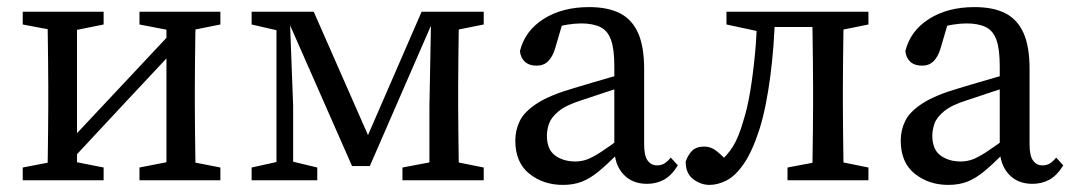

<svg xmlns="http://www.w3.org/2000/svg" viewBox="-20 -508 3022 541"><path d="M44 0V-36L148 -56H171L272 -36V0ZM373 0V-36L475 -56H499L601 -36V0ZM113 0Q114 -23 114.5 -60Q115 -97 115.5 -137.5Q116 -178 116 -210V-265Q116 -297 115.5 -337.5Q115 -378 114.5 -415.5Q114 -453 113 -475H197V0ZM163 -37 120 -57H126L307 -250L488 -443L524 -417H518L340 -227ZM449 0V-475H532Q531 -453 530.5 -415.5Q530 -378 529.5 -337.5Q529 -297 529 -265V-210Q529 -178 529.5 -137.5Q530 -97 530.5 -60Q531 -23 532 0ZM44 -439V-475H272V-439L173 -419H150ZM373 -439V-475H601V-439L501 -419H477Z M972 -40 788 -458H782V-475H864L1032 -93H1002L1168 -475H1210V-458H1204L1022 -40ZM1190 0V-210L1195 -475H1274Q1273 -453 1272.5 -415.5Q1272 -378 1271.5 -337.5Q1271 -297 1271 -265V-210Q1271 -178 1271.5 -137.5Q1272 -97 1272.5 -60Q1273 -23 1274 0ZM689 0V-36L775 -55H795L874 -36V0ZM1114 0V-36L1220 -56H1243L1343 -36V0ZM689 -439V-475H795V-419H776ZM759 0V-475H796L806 -210V0ZM1222 -419V-475H1343V-439L1243 -419Z M1566 13Q1511 13 1471.5 -18.5Q1432 -50 1432 -112Q1432 -141 1444.5 -167Q1457 -193 1493 -216.5Q1529 -240 1598 -260Q1624 -268 1650 -275.5Q1676 -283 1701.5 -290.5Q1727 -298 1753 -305V-269Q1719 -259 1686 -248Q1653 -237 1620 -226Q1575 -212 1554 -194.5Q1533 -177 1527 -159.5Q1521 -142 1521 -126Q1521 -87 1544 -70Q1567 -53 1601 -53Q1618 -53 1633.5 -58.5Q1649 -64 1673 -79.5Q1697 -95 1737 -125L1751 -75H1721Q1691 -45 1667.5 -25.5Q1644 -6 1620.5 3.5Q1597 13 1566 13ZM1803 10Q1761 10 1736 -17.5Q1711 -45 1711 -91V-96V-321Q1711 -370 1701.5 -396Q1692 -422 1671 -432Q1650 -442 1617 -442Q1600 -442 1578 -438.5Q1556 -435 1527 -424L1569 -456L1544 -371Q1537 -348 1524.5 -335.5Q1512 -323 1492 -323Q1471 -323 1459 -334Q1447 -345 1445 -364Q1459 -421 1511.5 -454.5Q1564 -488 1640 -488Q1693 -488 1727 -470.5Q1761 -453 1778 -415Q1795 -377 1795 -314V-101Q1795 -69 1805 -55.5Q1815 -42 1831 -42Q1844 -42 1853 -48Q1862 -54 1870 -64L1890 -42Q1872 -13 1850.5 -1.5Q1829 10 1803 10Z M1979 13Q1955 13 1933.5 -3Q1912 -19 1912 -53Q1920 -74 1931.5 -84.5Q1943 -95 1964 -95Q1984 -95 2001 -81Q2018 -67 2036 -46V-32H2001V-46Q2030 -70 2046 -96.5Q2062 -123 2075 -169Q2086 -203 2094 -251.5Q2102 -300 2107.5 -357.5Q2113 -415 2113 -475H2164Q2163 -427 2159.5 -381Q2156 -335 2150.5 -293Q2145 -251 2137.5 -213.5Q2130 -176 2120 -144Q2100 -82 2076.5 -47.5Q2053 -13 2028 0Q2003 13 1979 13ZM2027 -439V-475H2133V-419H2120ZM2133 -432V-475H2313V-432ZM2199 0V-36L2305 -56H2328L2427 -36V0ZM2268 0Q2269 -23 2269.5 -60Q2270 -97 2270.5 -137.5Q2271 -178 2271 -210V-265Q2271 -297 2270.5 -337.5Q2270 -378 2269.5 -415.5Q2269 -453 2268 -475H2358Q2357 -453 2356.5 -415.5Q2356 -378 2355.5 -337.5Q2355 -297 2355 -265V-210Q2355 -178 2355.5 -137.5Q2356 -97 2356.5 -60Q2357 -23 2358 0ZM2313 -419V-475H2427V-439L2328 -419Z M2652 13Q2597 13 2557.5 -18.5Q2518 -50 2518 -112Q2518 -141 2530.5 -167Q2543 -193 2579 -216.5Q2615 -240 2684 -260Q2710 -268 2736 -275.5Q2762 -283 2787.5 -290.5Q2813 -298 2839 -305V-269Q2805 -259 2772 -248Q2739 -237 2706 -226Q2661 -212 2640 -194.5Q2619 -177 2613 -159.5Q2607 -142 2607 -126Q2607 -87 2630 -70Q2653 -53 2687 -53Q2704 -53 2719.5 -58.5Q2735 -64 2759 -79.5Q2783 -95 2823 -125L2837 -75H2807Q2777 -45 2753.5 -25.5Q2730 -6 2706.5 3.5Q2683 13 2652 13ZM2889 10Q2847 10 2822 -17.5Q2797 -45 2797 -91V-96V-321Q2797 -370 2787.5 -396Q2778 -422 2757 -432Q2736 -442 2703 -442Q2686 -442 2664 -438.5Q2642 -435 2613 -424L2655 -456L2630 -371Q2623 -348 2610.5 -335.5Q2598 -323 2578 -323Q2557 -323 2545 -334Q2533 -345 2531 -364Q2545 -421 2597.5 -454.5Q2650 -488 2726 -488Q2779 -488 2813 -470.5Q2847 -453 2864 -415Q2881 -377 2881 -314V-101Q2881 -69 2891 -55.5Q2901 -42 2917 -42Q2930 -42 2939 -48Q2948 -54 2956 -64L2976 -42Q2958 -13 2936.5 -1.5Q2915 10 2889 10Z"/></svg>

Font: Source Serif 4 Variable
Style: Regular
Weight: 400
Designer: Frank Grießhammer
Foundry: Adobe
Version: Version 4.005;hotconv 1.1.0;makeotfexe 2.6.0